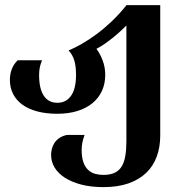

<svg xmlns="http://www.w3.org/2000/svg" viewBox="-20 -539 738 767"><path d="M620.1 2.4Q620.1 48.3 606.2 86.4Q592.3 124.5 564 151.6Q535.6 178.7 493.2 193.6Q450.7 208.5 393.1 208.5Q343.8 208.5 305.2 198.5Q266.6 188.5 239.5 171.1Q212.4 153.8 198.2 130.4Q184.1 106.9 184.1 79.6Q184.1 69.3 186.8 57.4Q189.5 45.4 196.3 33.9Q203.1 22.5 215.6 13.4Q228 4.4 247.1 0H317.9Q311.5 17.1 308.8 31.7Q306.2 46.4 306.2 59.6Q306.2 89.8 313.2 109.4Q320.3 128.9 332.5 140.1Q344.7 151.4 360.4 155.5Q376 159.7 393.1 159.7Q420.4 159.7 438.2 151.1Q456.1 142.6 466.3 125.5Q476.6 108.4 480.7 83Q484.9 57.6 484.9 24.4V-437Q475.6 -427.7 462.2 -415.3Q448.7 -402.8 433.1 -390.1Q417.5 -377.4 400.1 -365.2Q382.8 -353 365.2 -343.8Q379.4 -325.7 389.9 -298.1Q400.4 -270.5 400.4 -240.2Q400.4 -204.6 387.2 -175.8Q374 -147 349.1 -126.7Q324.2 -106.4 288.8 -95.5Q253.4 -84.5 209 -84.5Q164.6 -84.5 129.4 -93.8Q94.2 -103 69.8 -120.6Q45.4 -138.2 32.5 -163.3Q19.5 -188.5 19.5 -220.2Q19.5 -242.7 27.3 -263.2Q35.2 -283.7 50.8 -298.3H147.9Q141.1 -281.2 138.7 -268.1Q136.2 -254.9 136.2 -239.3Q136.2 -184.6 155 -156.5Q173.8 -128.4 209 -128.4Q244.1 -128.4 263.9 -156.5Q283.7 -184.6 283.7 -239.3Q283.7 -276.4 276.4 -299.1Q269 -321.8 253.9 -337.4Q277.8 -347.2 306.9 -363.8Q335.9 -380.4 366.5 -403.1Q397 -425.8 427.5 -454.8Q458 -483.9 485.4 -518.6H620.1Z"/></svg>

Font: Arian AMU Serif
Style: Bold
Weight: 700
Designer: Ruben Hakobyan (Tarumian)
Foundry: Ruben Hakobyan (Tarumian)
Version: Version 1.002